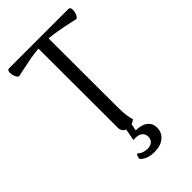

<svg xmlns="http://www.w3.org/2000/svg" viewBox="-269 -776 1066 1066"><g transform="rotate(-45 264.0 -243.0)"><path d="M512 -671Q512 -656 505.5 -641Q499 -626 489 -622L463 -628Q359 -651 304 -655L305 -114Q305 -41 318 -7Q304 4 293 7L285 48Q330 48 355 67.5Q380 87 380 121Q380 159 351.5 183Q323 207 276 207Q216 207 188 175V171Q188 164 191.5 155.5Q195 147 200 144Q202 145 209.5 151.5Q217 158 230.5 162.5Q244 167 260 167Q283 167 296.5 155Q310 143 310 122Q310 102 296 89Q282 76 252 76L238 77L251 7Q225 -3 225 -33L224 -655Q188 -652 152.5 -645.5Q117 -639 62 -627L40 -622Q30 -626 23.5 -641Q17 -656 17 -671Q17 -693 31 -693H498Q512 -693 512 -671Z"/></g></svg>

Font: Arima Madurai
Style: Regular
Weight: 400
Designer: Joana Correia and Natanael Gama
Foundry: NDISCOVER
Version: Version 1.020